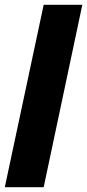

<svg xmlns="http://www.w3.org/2000/svg" viewBox="-33 -780 363 800"><path d="M-13 0H149L310 -760H149Z"/></svg>

Font: Noto Sans UI Condensed Black
Style: Italic
Weight: 900
Width: 3
Italic angle: -192°
Designer: Monotype Design Team
Foundry: Monotype Imaging Inc.
Version: Version 1.901